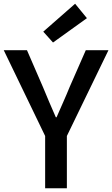

<svg xmlns="http://www.w3.org/2000/svg" viewBox="-23 -983 599 1025"><path d="M218 -257V22H334V-257L556 -715H435L349 -519C327 -464 303 -413 279 -357H275C250 -413 229 -464 206 -519L121 -715H-3ZM208 -814 260 -756 441 -886 378 -963Z"/></svg>

Font: コーポレート・ロゴ ver3 Medium
Style: Regular
Weight: 500
Designer: [KANA_main] LOGOTYPE.JP [Source Han Sans] Ryoko NISHIZUKA 西塚涼子 (kana, bopomofo & ideographs); Paul D. Hunt (Latin, Greek
Version: Version 12.001;FEAKit 1.0